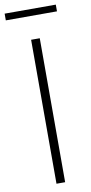

<svg xmlns="http://www.w3.org/2000/svg" viewBox="-122 -933 461 972"><g transform="rotate(-10 108.5 -447.0)"><path d="M86 0V-740H130.5V0ZM-23 -859V-893.5H240V-859Z"/></g></svg>

Font: Encode Sans Semi Condensed ExLight
Style: Regular
Weight: 275
Width: 4
Designer: Multiple Designers
Foundry: Impallari Type
Version: Version 2.000